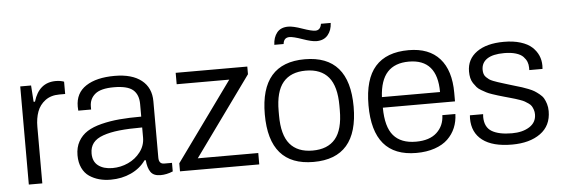

<svg xmlns="http://www.w3.org/2000/svg" viewBox="-48 -866 3004 1025"><g transform="rotate(-5 1454.0 -353.5)"><path d="M69.8 0V-525.9H127.9L133.8 -438H141.1Q170.9 -538.1 261.2 -538.1Q285.6 -538.1 305.2 -530.8V-464.8H273.9Q228.5 -464.8 198.2 -442.1Q168 -419.4 155 -384Q142.1 -348.6 142.1 -303.2V0Z M508.3 12.2Q475.1 12.2 446.5 4.4Q418 -3.4 394 -19.5Q370.1 -35.6 356.2 -64.7Q342.3 -93.8 342.3 -132.8Q342.3 -175.3 360.1 -206.8Q377.9 -238.3 408.2 -257.6Q438.5 -276.9 485.1 -288.6Q531.7 -300.3 582.5 -304.7Q633.3 -309.1 699.2 -309.1V-376Q699.2 -426.8 669.7 -452.4Q640.1 -478 566.9 -478Q496.6 -478 466.3 -452.6Q436 -427.2 436 -386.2V-370.1H367.2Q366.2 -376 366.2 -392.1Q366.2 -464.4 422.4 -501.2Q478.5 -538.1 576.2 -538.1Q669.4 -538.1 720.2 -497.8Q771 -457.5 771 -384.8V-83Q771 -48.8 799.3 -48.8H841.3V-2.9Q807.6 11.2 774.9 11.2Q737.8 11.2 722.2 -11.2Q706.5 -33.7 703.1 -75.2H696.3Q667 -33.7 617.4 -10.7Q567.9 12.2 508.3 12.2ZM522.9 -48.8Q566.9 -48.8 606.9 -67.1Q647 -85.4 673.1 -119.9Q699.2 -154.3 699.2 -196.8V-251Q626.5 -251 576.2 -245.6Q525.9 -240.2 489.3 -227.3Q452.6 -214.4 435.3 -191.9Q418 -169.4 418 -136.2Q418 -92.3 446.8 -70.6Q475.6 -48.8 522.9 -48.8Z M879.9 0V-43L1184.6 -464.8H902.8V-525.9H1286.6V-484.9L980.5 -61H1304.7V0Z M1440.4 -628.9Q1441.9 -668.9 1462.2 -694.1Q1482.4 -719.2 1522.5 -719.2Q1548.8 -719.2 1596.9 -702.1Q1645 -685.1 1665.5 -685.1Q1692.9 -685.1 1698.2 -719.2H1750.5Q1749 -679.7 1727.5 -654.3Q1706.1 -628.9 1666.5 -628.9Q1641.6 -628.9 1593.3 -646Q1544.9 -663.1 1524.4 -663.1Q1493.7 -663.1 1490.2 -628.9ZM1595.2 12.2Q1357.4 12.2 1357.4 -263.2Q1357.4 -538.1 1595.2 -538.1Q1833.5 -538.1 1833.5 -263.2Q1833.5 12.2 1595.2 12.2ZM1595.2 -48.8Q1676.3 -48.8 1717.3 -97.7Q1758.3 -146.5 1758.3 -251V-274.9Q1758.3 -378.9 1717.3 -428Q1676.3 -477.1 1595.2 -477.1Q1514.6 -477.1 1473.6 -428Q1432.6 -378.9 1432.6 -274.9V-251Q1432.6 -146.5 1473.6 -97.7Q1514.6 -48.8 1595.2 -48.8Z M2146 12.2Q1913.1 12.2 1913.1 -263.2Q1913.1 -403.3 1972.9 -470.7Q2032.7 -538.1 2151.9 -538.1Q2260.7 -538.1 2317.9 -474.1Q2375 -410.2 2375 -290V-244.1H1988.3Q1988.8 -141.1 2028.8 -94.5Q2068.8 -47.9 2148.9 -47.9Q2222.2 -47.9 2261 -84Q2299.8 -120.1 2301.3 -176.8H2371.1Q2370.1 -137.2 2356 -103.3Q2341.8 -69.3 2314.9 -43.5Q2288.1 -17.6 2244.6 -2.7Q2201.2 12.2 2146 12.2ZM1988.3 -300.8H2299.8Q2299.8 -477.1 2147.9 -477.1Q2072.8 -477.1 2033 -434.1Q1993.2 -391.1 1988.3 -300.8Z M2658.7 12.2Q2554.7 12.2 2500.7 -29.1Q2446.8 -70.3 2446.8 -146Q2446.8 -158.2 2447.8 -163.1H2518.6Q2517.6 -156.2 2517.6 -147.9Q2518.1 -92.8 2555.9 -70.3Q2593.8 -47.9 2663.6 -47.9Q2720.7 -47.9 2757.6 -71.5Q2794.4 -95.2 2794.4 -138.2Q2794.4 -151.4 2790.5 -162.8Q2786.6 -174.3 2781.5 -182.6Q2776.4 -190.9 2765.4 -198.5Q2754.4 -206.1 2746.3 -210.7Q2738.3 -215.3 2721.9 -221.2Q2705.6 -227.1 2696.3 -229.7Q2687 -232.4 2667.5 -238Q2647.9 -243.7 2638.7 -246.1Q2616.7 -252.4 2606.2 -255.6Q2595.7 -258.8 2575.9 -265.4Q2556.2 -272 2545.7 -277.6Q2535.2 -283.2 2519.8 -292Q2504.4 -300.8 2496.1 -310.5Q2487.8 -320.3 2479.2 -333Q2470.7 -345.7 2467 -361.6Q2463.4 -377.4 2463.4 -396Q2463.4 -461.9 2516.4 -500Q2569.3 -538.1 2662.6 -538.1Q2713.4 -538.1 2751.7 -526.1Q2790 -514.2 2812.3 -493.7Q2834.5 -473.1 2845.5 -448Q2856.4 -422.9 2856.4 -394Q2856.4 -391.1 2856 -384.8Q2855.5 -378.4 2855.5 -376H2784.7V-389.2Q2784.7 -405.8 2779.1 -420.2Q2773.4 -434.6 2760.5 -448.2Q2747.6 -461.9 2721.4 -470Q2695.3 -478 2658.7 -478Q2598.1 -478 2567.4 -457.5Q2536.6 -437 2536.6 -398.9Q2536.6 -386.7 2539.8 -376.7Q2543 -366.7 2550.8 -359.1Q2558.6 -351.6 2565.9 -346.2Q2573.2 -340.8 2587.2 -335.4Q2601.1 -330.1 2610.6 -326.9Q2620.1 -323.7 2638.4 -318.1Q2656.7 -312.5 2667.5 -309.1Q2677.7 -305.7 2702.1 -298.6Q2726.6 -291.5 2738.3 -287.8Q2750 -284.2 2771 -275.9Q2792 -267.6 2803 -260.7Q2814 -253.9 2828.6 -242.2Q2843.3 -230.5 2850.6 -217.8Q2857.9 -205.1 2863.3 -187.5Q2868.7 -169.9 2868.7 -148.9Q2868.7 -70.8 2811 -29.3Q2753.4 12.2 2658.7 12.2Z"/></g></svg>

Font: Archivo Light
Style: Regular
Weight: 300
Designer: Hector Gatti
Foundry: Omnibus-Type
Version: Version 2.001